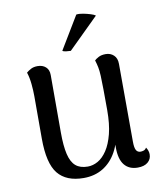

<svg xmlns="http://www.w3.org/2000/svg" viewBox="-83 -791 736 872"><g transform="rotate(-10 285.0 -355.0)"><path d="M428 -523Q450 -523 465 -509Q480 -495 480 -469L481 -110Q481 -82 487.5 -70.5Q494 -59 508 -59Q514 -59 522 -61.5Q530 -64 535 -73Q546 -57 546 -40Q546 -18 529.5 -4Q513 10 483 10Q443 10 421.5 -16.5Q400 -43 400 -97V-160L415 -180Q409 -120 385 -76.5Q361 -33 322.5 -9.5Q284 14 233 14Q153 14 114.5 -33.5Q76 -81 76 -195V-391Q76 -417 73 -447.5Q70 -478 62 -502Q71 -510 83.5 -516.5Q96 -523 114 -523Q137 -523 151.5 -510Q166 -497 166 -473V-207Q166 -146 175 -107.5Q184 -69 204.5 -51.5Q225 -34 260 -34Q284 -34 307 -47Q330 -60 349 -88.5Q368 -117 379.5 -162Q391 -207 391 -271Q391 -329 390.5 -367Q390 -405 389 -429.5Q388 -454 384.5 -470.5Q381 -487 376 -503Q382 -509 395 -516Q408 -523 428 -523ZM415 -703 275 -565Q266 -565 253.5 -566.5Q241 -568 237 -572L328 -723Q341 -725 359 -721.5Q377 -718 393 -713Q409 -708 415 -703Z"/></g></svg>

Font: Arima Thin Medium
Style: Regular
Weight: 500
Version: Version 1.100